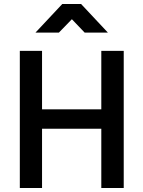

<svg xmlns="http://www.w3.org/2000/svg" viewBox="-20 -939 716 959"><path d="M486 0V-296H190V0H79V-685H190V-393H486V-685H598V0ZM157 -776 291 -919H385L519 -776H403L339 -843L274 -776Z"/></svg>

Font: TitilliumWebSemiBold
Style: Bold
Weight: 600
Version: Version 1.001;PS 57.000;hotconv 1.0.70;makeotf.lib2.5.55311